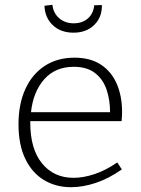

<svg xmlns="http://www.w3.org/2000/svg" viewBox="-20 -772 587 799"><path d="M276 7Q212 7 162.5 -23Q113 -53 85 -111.5Q57 -170 57 -255Q57 -339 85.5 -401.5Q114 -464 166.5 -498Q219 -532 290 -532Q356 -532 400 -503Q444 -474 466 -423Q488 -372 488 -306Q488 -298 487.5 -289.5Q487 -281 486 -268H106Q106 -265 106 -261Q106 -152 155 -92Q204 -32 286 -32Q327 -32 373.5 -47.5Q420 -63 468 -96L487 -67Q433 -29 379 -11Q325 7 276 7ZM287 -494Q210 -494 164 -442Q118 -390 109 -305H438Q438 -356 423.5 -399Q409 -442 375.5 -468Q342 -494 287 -494ZM286 -636Q233 -636 200 -667Q167 -698 165 -748L198 -752Q202 -717 226.5 -696Q251 -675 287 -675Q323 -675 346 -695.5Q369 -716 372 -750L404 -751Q405 -700 372 -668Q339 -636 286 -636Z"/></svg>

Font: Bitter Light
Style: Regular
Weight: 300
Designer: Sol Matas, and Bitter project Authors
Foundry: Sol Matas
Version: Version 2.001